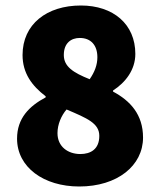

<svg xmlns="http://www.w3.org/2000/svg" viewBox="-20 -666 580 698"><path d="M268 12C407 12 500 -64 500 -166C500 -250 453 -300 391 -333V-337C436 -366 472 -412 472 -470C472 -578 392 -646 274 -646C150 -646 62 -578 62 -466C62 -400 96 -354 146 -316V-312C86 -280 42 -236 42 -162C42 -58 139 12 268 12ZM306 -378C246 -402 212 -424 212 -466C212 -510 239 -528 270 -528C310 -528 334 -502 334 -458C334 -430 324 -404 306 -378ZM272 -106C228 -106 189 -132 189 -182C189 -214 203 -246 222 -268C297 -236 341 -218 341 -172C341 -124 310 -106 272 -106Z"/></svg>

Font: Giro Sans Black
Style: Regular
Weight: 900
Designer: Paul D. Hunt
Foundry: Adobe Systems Incorporated
Version: Version 1.000;PS 1.0;hotconv 1.0.88;makeotf.lib2.5.647800